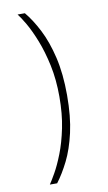

<svg xmlns="http://www.w3.org/2000/svg" viewBox="-94 -758 523 934"><g transform="rotate(-10 168.0 -291.0)"><path d="M74 130Q85 114 104.8 79.2Q124.5 44.5 145 -7.8Q165.5 -60 179.8 -129.2Q194 -198.5 194 -284Q194 -368 178.8 -439.2Q163.5 -510.5 141.5 -566Q119.5 -621.5 97.8 -658.8Q76 -696 63 -712H99Q132.5 -672 163 -612.5Q193.5 -553 212.8 -471.5Q232 -390 232 -284Q232 -178 214.2 -100Q196.5 -22 168.5 34Q140.5 90 110 130Z"/></g></svg>

Font: Overpass Thin
Style: Regular
Weight: 250
Designer: Delve Withrington, Dave Bailey, Thomas Jockin
Foundry: Delve Fonts LLC
Version: Version 4.000